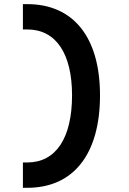

<svg xmlns="http://www.w3.org/2000/svg" viewBox="-20 -811 626 929"><path d="M90.8 97.7H111.8C335.4 97.7 463.9 -64.9 463.9 -349.6C463.9 -630.4 335.4 -791 111.8 -791H90.8V-668.5H111.8C251 -668.5 328.6 -551.8 328.6 -349.6C328.6 -143.6 251 -24.9 111.8 -24.9H90.8Z"/></svg>

Font: CaskaydiaCove Nerd Font
Style: Bold
Weight: 700
Designer: Aaron Bell
Foundry: Saja Typeworks
Version: Version 2111.1;Nerd Fonts 2.3.0